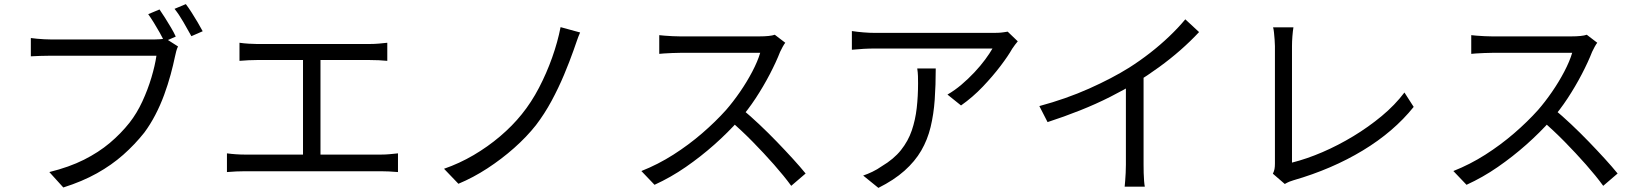

<svg xmlns="http://www.w3.org/2000/svg" viewBox="-20 -877 7990 934"><path d="M756 -831Q768 -814 783 -790Q798 -766 812 -742.5Q826 -719 835 -699L780 -675Q770 -695 756.5 -719Q743 -743 728.5 -766.5Q714 -790 701 -808ZM884 -857Q897 -840 912 -816.5Q927 -793 941.5 -768.5Q956 -744 966 -725L911 -701Q894 -732 872 -770Q850 -808 829 -834ZM846 -651Q841 -641 837.5 -628.5Q834 -616 831 -601Q823 -562 810 -514Q797 -466 778.5 -415.5Q760 -365 735.5 -318Q711 -271 682 -232Q636 -174 579.5 -124Q523 -74 451.5 -34Q380 6 288 35L220 -40Q317 -64 388.5 -100Q460 -136 514 -181.5Q568 -227 610 -280Q646 -326 672.5 -383.5Q699 -441 716.5 -499.5Q734 -558 741 -606Q726 -606 687.5 -606Q649 -606 596 -606Q543 -606 485 -606Q427 -606 374.5 -606Q322 -606 283 -606Q244 -606 229 -606Q200 -606 174.5 -605Q149 -604 130 -603V-692Q144 -690 160.5 -688.5Q177 -687 195.5 -686Q214 -685 230 -685Q242 -685 272.5 -685Q303 -685 346 -685Q389 -685 437 -685Q485 -685 533 -685Q581 -685 622.5 -685Q664 -685 693 -685Q722 -685 731 -685Q743 -685 757 -686Q771 -687 785 -690Z M1145 -669Q1165 -666 1189.5 -664.5Q1214 -663 1229 -663H1779Q1802 -663 1824 -665Q1846 -667 1864 -669V-581Q1845 -583 1822.5 -584Q1800 -585 1779 -585H1229Q1215 -585 1189.5 -584Q1164 -583 1145 -581ZM1454 -82V-619H1539V-82ZM1084 -131Q1106 -128 1128.5 -126.5Q1151 -125 1172 -125H1833Q1856 -125 1876.5 -127Q1897 -129 1916 -131V-40Q1896 -42 1872 -43Q1848 -44 1833 -44H1172Q1152 -44 1129.5 -43Q1107 -42 1084 -40Z M2802 -719Q2793 -699 2785 -675Q2777 -651 2770 -632Q2751 -578 2724 -513.5Q2697 -449 2663 -386Q2629 -323 2587 -268Q2542 -211 2481 -157Q2420 -103 2351 -58Q2282 -13 2210 17L2140 -56Q2215 -82 2284 -122.5Q2353 -163 2413 -214Q2473 -265 2518 -321Q2565 -379 2602 -450Q2639 -521 2666 -597Q2693 -673 2707 -745Z M3800 -669Q3795 -663 3787.5 -649.5Q3780 -636 3775 -625Q3756 -576 3725 -516.5Q3694 -457 3656 -399Q3618 -341 3576 -294Q3521 -232 3455 -173.5Q3389 -115 3316 -64.5Q3243 -14 3164 22L3100 -45Q3181 -77 3255.5 -124.5Q3330 -172 3395.5 -228.5Q3461 -285 3512 -342Q3546 -381 3579.5 -429.5Q3613 -478 3639.5 -528.5Q3666 -579 3678 -620Q3670 -620 3640 -620Q3610 -620 3569 -620Q3528 -620 3483 -620Q3438 -620 3397 -620Q3356 -620 3326.5 -620Q3297 -620 3288 -620Q3271 -620 3249.5 -619Q3228 -618 3210.5 -617Q3193 -616 3187 -615V-706Q3194 -705 3212.5 -703.5Q3231 -702 3252 -701Q3273 -700 3288 -700Q3299 -700 3328 -700Q3357 -700 3397.5 -700Q3438 -700 3482 -700Q3526 -700 3566.5 -700Q3607 -700 3636 -700Q3665 -700 3674 -700Q3699 -700 3718.5 -702Q3738 -704 3749 -708ZM3589 -347Q3630 -313 3673.5 -272Q3717 -231 3759 -187.5Q3801 -144 3837 -104.5Q3873 -65 3899 -33L3829 27Q3794 -21 3745 -76.5Q3696 -132 3641.5 -187.5Q3587 -243 3532 -290Z M4931 -676Q4925 -669 4917.5 -659Q4910 -649 4904 -640Q4885 -606 4847.5 -556.5Q4810 -507 4761 -455.5Q4712 -404 4655 -364L4589 -417Q4624 -437 4657.5 -465.5Q4691 -494 4720.5 -525.5Q4750 -557 4772.5 -587.5Q4795 -618 4808 -641Q4792 -641 4756.5 -641Q4721 -641 4672.5 -641Q4624 -641 4569 -641Q4514 -641 4460 -641Q4406 -641 4359 -641Q4312 -641 4280 -641Q4248 -641 4238 -641Q4210 -641 4182 -639.5Q4154 -638 4124 -635V-726Q4150 -722 4180 -719.5Q4210 -717 4238 -717Q4248 -717 4281 -717Q4314 -717 4361.5 -717Q4409 -717 4465 -717Q4521 -717 4576.5 -717Q4632 -717 4681 -717Q4730 -717 4764.5 -717Q4799 -717 4812 -717Q4822 -717 4835.5 -717.5Q4849 -718 4862 -720Q4875 -722 4882 -723ZM4532 -544Q4532 -463 4527 -392Q4522 -321 4507 -259Q4492 -197 4461.5 -144.5Q4431 -92 4380 -46.5Q4329 -1 4253 37L4179 -23Q4200 -30 4224 -41.5Q4248 -53 4269 -68Q4328 -103 4363 -147Q4398 -191 4415.5 -242.5Q4433 -294 4439.5 -351.5Q4446 -409 4446 -471Q4446 -490 4445.5 -507Q4445 -524 4442 -544Z M5036 -361Q5166 -396 5278 -446Q5390 -496 5473 -548Q5525 -581 5574.5 -619.5Q5624 -658 5668 -700Q5712 -742 5746 -783L5813 -721Q5771 -676 5722 -633Q5673 -590 5618.5 -550.5Q5564 -511 5505 -474Q5450 -441 5381 -406Q5312 -371 5234 -340Q5156 -309 5076 -283ZM5457 -506 5543 -532V-76Q5543 -57 5543.5 -36Q5544 -15 5545.5 3Q5547 21 5549 31H5451Q5452 21 5453.5 3Q5455 -15 5456 -36Q5457 -57 5457 -76Z M6172 -32Q6178 -44 6180 -55Q6182 -66 6182 -81Q6182 -96 6182 -137Q6182 -178 6182 -235Q6182 -292 6182 -354.5Q6182 -417 6182 -476.5Q6182 -536 6182 -582.5Q6182 -629 6182 -653Q6182 -666 6180.5 -684Q6179 -702 6177.5 -718Q6176 -734 6173 -744H6272Q6269 -726 6267 -700.5Q6265 -675 6265 -653Q6265 -633 6265 -595Q6265 -557 6265 -508.5Q6265 -460 6265 -406Q6265 -352 6265 -300Q6265 -248 6265 -203.5Q6265 -159 6265 -128Q6265 -97 6265 -86Q6337 -104 6413.5 -137Q6490 -170 6563.5 -214.5Q6637 -259 6701.5 -312.5Q6766 -366 6812 -427L6857 -357Q6760 -236 6609.5 -145Q6459 -54 6272 0Q6264 2 6253 6.5Q6242 11 6230 18Z M7750 -669Q7745 -663 7737.5 -649.5Q7730 -636 7725 -625Q7706 -576 7675 -516.5Q7644 -457 7606 -399Q7568 -341 7526 -294Q7471 -232 7405 -173.5Q7339 -115 7266 -64.5Q7193 -14 7114 22L7050 -45Q7131 -77 7205.5 -124.5Q7280 -172 7345.5 -228.5Q7411 -285 7462 -342Q7496 -381 7529.5 -429.5Q7563 -478 7589.5 -528.5Q7616 -579 7628 -620Q7620 -620 7590 -620Q7560 -620 7519 -620Q7478 -620 7433 -620Q7388 -620 7347 -620Q7306 -620 7276.5 -620Q7247 -620 7238 -620Q7221 -620 7199.5 -619Q7178 -618 7160.5 -617Q7143 -616 7137 -615V-706Q7144 -705 7162.5 -703.5Q7181 -702 7202 -701Q7223 -700 7238 -700Q7249 -700 7278 -700Q7307 -700 7347.5 -700Q7388 -700 7432 -700Q7476 -700 7516.5 -700Q7557 -700 7586 -700Q7615 -700 7624 -700Q7649 -700 7668.5 -702Q7688 -704 7699 -708ZM7539 -347Q7580 -313 7623.5 -272Q7667 -231 7709 -187.5Q7751 -144 7787 -104.5Q7823 -65 7849 -33L7779 27Q7744 -21 7695 -76.5Q7646 -132 7591.5 -187.5Q7537 -243 7482 -290Z"/></svg>

Font: Noto Sans HK
Style: Regular
Weight: 400
Designer: Ryoko NISHIZUKA 西塚涼子 (kana, bopomofo & ideographs); Paul D. Hunt (Latin, Greek & Cyrillic); Sandoll Communications 산돌커뮤니
Foundry: Adobe
Version: Version 2.004-H2;hotconv 1.0.118;makeotfexe 2.5.65603